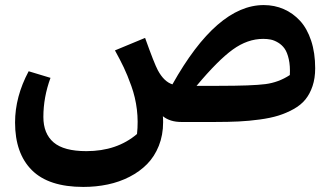

<svg xmlns="http://www.w3.org/2000/svg" viewBox="-20 -486 1326 765"><path d="M1030.8 -465.8Q1073.7 -465.8 1110.6 -449.7Q1147.5 -433.6 1175.5 -403.1Q1203.6 -372.6 1219.7 -324Q1235.8 -275.4 1235.8 -213.9Q1235.8 -174.3 1225.3 -143.1Q1214.8 -111.8 1196.8 -89.6Q1178.7 -67.4 1149.7 -51.3Q1120.6 -35.2 1089.1 -25.4Q1057.6 -15.6 1014.6 -9.8Q971.7 -3.9 930.7 -2Q889.6 0 836.9 0H702.1Q657.7 0 628.9 -22.9Q629.9 -16.1 629.9 1Q629.9 52.2 612.8 95Q595.7 137.7 566.2 167.7Q536.6 197.8 496.1 218.5Q455.6 239.3 409.2 249Q362.8 258.8 312 258.8Q173.8 258.8 106.9 191.9Q40 125 40 2Q40 -100.6 94.2 -202.1L181.2 -175.8Q152.8 -98.6 152.8 -20Q152.8 46.4 193.6 81.3Q234.4 116.2 324.2 116.2Q445.8 116.2 525.9 47.9Q531.2 -1.5 525.4 -49.8Q519.5 -98.1 503.4 -143.1Q487.3 -188 473.1 -217.5Q459 -247.1 438 -285.2L558.1 -335Q594.7 -232.4 608.9 -206.1Q633.3 -160.6 667 -149.9Q844.2 -465.8 1030.8 -465.8ZM1134.8 -187Q1136.7 -223.1 1130.6 -250.2Q1124.5 -277.3 1114 -292.2Q1103.5 -307.1 1087.9 -316.4Q1072.3 -325.7 1058.3 -328.4Q1044.4 -331.1 1028.8 -331.1Q966.3 -331.1 907.5 -288.6Q848.6 -246.1 763.2 -144H851.1Q984.9 -144 1037.6 -150.9Q1090.3 -157.7 1134.8 -187Z"/></svg>

Font: FiraGO SemiBold
Style: Italic
Weight: 600
Italic angle: -8°
Designer: bBox Type GmbH
Foundry: bBox Type GmbH
Version: Version 1.001;PS 001.001;hotconv 1.0.88;makeotf.lib2.5.64775